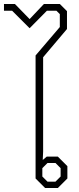

<svg xmlns="http://www.w3.org/2000/svg" viewBox="-53 -946 397 966"><path d="M126 -48V-667L248 -810V-875L231 -892H183L96 -804L8 -892H-33V-926H22L96 -850L168 -926H248L284 -890V-800L164 -658V-183L162 -141L182 -158H238L286 -110V-48L238 0H174ZM226 -32 252 -58V-100L226 -126H186L160 -100V-58L186 -32Z"/></svg>

Font: Chakra Petch ExtraLight
Style: Regular
Weight: 275
Designer: Katatrad Aksorn Co.,Ltd.
Foundry: Cadson Demak Co.,Ltd.
Version: Version 1.000; ttfautohint (v1.6)